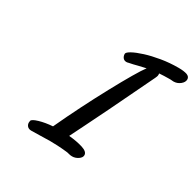

<svg xmlns="http://www.w3.org/2000/svg" viewBox="-154 -874 1062 1045"><g transform="rotate(30 377.5 -351.0)"><path d="M420.9 2.9Q409.7 2.9 399.9 0Q388.7 -3.4 379.9 -3.9Q347.7 -7.3 322.5 -8.5Q297.4 -9.8 275.4 -9.8Q250 -9.8 218.8 -8.5Q187.5 -7.3 158.7 -7.3Q142.6 -7.3 133.8 -16.6Q125 -25.9 125 -39.6Q125 -44.9 126.5 -50.8Q129.9 -62 166.3 -72.8Q202.6 -83.5 249.5 -86.9Q288.1 -170.4 328.9 -251.2Q369.6 -332 412.1 -410.6Q453.6 -487.3 484.6 -540Q515.6 -592.8 532.7 -615.2L484.4 -604Q472.7 -600.6 459.5 -597.7Q446.3 -594.7 431.6 -591.8Q426.3 -589.8 419.9 -589.8Q405.8 -589.8 397.9 -599.9Q390.1 -609.9 390.1 -624Q390.1 -633.8 414.8 -647.5Q439.5 -661.1 481.4 -674.3Q522 -687 574 -695.8Q626 -704.6 682.1 -704.6Q715.3 -704.6 735.8 -697.8Q754.9 -690.4 754.9 -673.3Q754.9 -655.3 736.3 -640.6Q717.8 -626 694.3 -626Q689.5 -626 681.6 -627Q678.7 -627.4 675.5 -627.4Q672.4 -627.4 668.9 -627.4Q650.9 -627.4 635.3 -626.7Q619.6 -626 605.5 -625Q606.4 -618.2 606.4 -617.7Q606.4 -610.8 604 -604.7Q601.6 -598.6 599.1 -593.3L467.3 -319.8Q422.9 -228.5 395.8 -174.6Q368.7 -120.6 351.6 -85.9Q401.4 -81.5 438.7 -69.8Q476.1 -58.1 476.1 -36.1Q476.1 -21 458.3 -9Q440.4 2.9 420.9 2.9Z"/></g></svg>

Font: Damion
Style: Regular
Weight: 400
Designer: Vernon Adams
Foundry: Vernon Adams
Version: Version 1.100; ttfautohint (v1.8.4.7-5d5b)